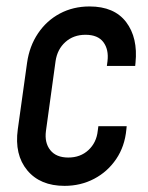

<svg xmlns="http://www.w3.org/2000/svg" viewBox="-20 -578 470 610"><path d="M382.5 -177 381.5 -167Q376.5 -113 349.2 -72.8Q322 -32.5 279.2 -10Q236.5 12.5 185 12.5Q107.5 12.5 66.5 -37Q25.5 -86.5 36.5 -167L66 -378.5Q73.5 -431.5 100.8 -472Q128 -512.5 170.2 -535Q212.5 -557.5 264.5 -557.5Q343 -557.5 380.8 -507.8Q418.5 -458 410.5 -378.5L409.5 -368.5H319.5L321.5 -383.5Q326 -420.5 308.5 -444Q291 -467.5 251.5 -467.5Q213.5 -467.5 187.8 -444.5Q162 -421.5 156.5 -383.5L126 -162Q121 -124.5 139.8 -101Q158.5 -77.5 197 -77.5Q235.5 -77.5 261 -101.2Q286.5 -125 290.5 -162L292.5 -177Z"/></svg>

Font: Mohave Light Medium
Style: Italic
Weight: 500
Italic angle: -8°
Version: Version 2.003